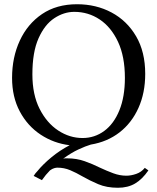

<svg xmlns="http://www.w3.org/2000/svg" viewBox="-20 -678 743 907"><path d="M666 -329Q666 -239 634 -168Q602 -97 544.5 -52.5Q487 -8 409 5Q385 12 350.5 28Q316 44 278 72Q283 70 288.5 70Q294 70 298 70Q342 70 380 83.5Q418 97 452 114Q484 129 515 140.5Q546 152 577 152Q599 152 623.5 143.5Q648 135 664 115L681 127Q652 169 618 189Q584 209 537 209Q484 209 444 192Q404 175 369 155Q340 138 311.5 126Q283 114 251 114Q245 114 236 116.5Q227 119 216 127Q206 137 196.5 148.5Q187 160 178 173L139 153Q147 140 157 130Q183 98 223 65Q263 32 309 8Q234 -1 172 -42Q110 -83 73.5 -151.5Q37 -220 37 -310Q37 -407 73.5 -486Q110 -565 178.5 -611.5Q247 -658 344 -658Q434 -658 507 -619Q580 -580 623 -506.5Q666 -433 666 -329ZM331 -622Q282 -622 236.5 -592Q191 -562 162 -497Q133 -432 133 -327Q133 -231 167 -164Q201 -97 255 -61.5Q309 -26 370 -26Q427 -26 472.5 -59.5Q518 -93 544 -157Q570 -221 570 -310Q570 -411 537.5 -480.5Q505 -550 451 -586Q397 -622 331 -622Z"/></svg>

Font: Pochaevsk
Style: Regular
Weight: 400
Version: Version 1.210; ttfautohint (v1.8.4.7-5d5b)